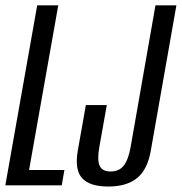

<svg xmlns="http://www.w3.org/2000/svg" viewBox="-49 -695 682 720"><path d="M-29 0 90.5 -675H169.5L60 -57.5H192.5L182.5 0ZM357 4.5Q287.5 4.5 259 -26.8Q230.5 -58 242.5 -129L273 -301H351.5L323.5 -143.5Q315 -95.5 324.5 -73.8Q334 -52 366 -52Q398 -52 415.2 -74.2Q432.5 -96.5 441 -144.5L534 -675H612.5L516.5 -130Q504 -58.5 464.8 -27Q425.5 4.5 357 4.5Z"/></svg>

Font: Anybody Condensed Regular
Style: Italic
Weight: 400
Width: 3
Italic angle: -10°
Designer: Tyler Finck
Foundry: Etcetera Type Company
Version: Version 1.010; ttfautohint (v1.8.3) -l 8 -r 50 -G 200 -x 14 